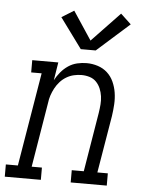

<svg xmlns="http://www.w3.org/2000/svg" viewBox="-84 -815 639 859"><g transform="rotate(5 235.0 -386.0)"><path d="M-30 0V-55H24L94 -475H47V-530H164L151 -449Q161 -468 175.5 -485.5Q190 -503 208.5 -515.5Q227 -528 248.5 -533Q270 -538 291 -538Q317 -538 341.5 -530Q366 -522 384 -505.5Q402 -489 412.5 -466Q423 -443 427 -417.5Q431 -392 429.5 -365.5Q428 -339 424 -312L381 -55H428V0H266V-55H320L364 -321Q367 -340 368.5 -359Q370 -378 367.5 -396Q365 -414 358 -430.5Q351 -447 339 -459.5Q327 -472 309.5 -477.5Q292 -483 273 -483Q256 -483 238.5 -479Q221 -475 205 -465.5Q189 -456 176.5 -442Q164 -428 155.5 -412Q147 -396 141.5 -379.5Q136 -363 134 -345L86 -55H132V0ZM259 -598 160 -733 215 -767 299 -640 425 -772 472 -728 326 -598Z"/></g></svg>

Font: Iosevka Slab Light Oblique
Style: Regular
Weight: 300
Italic angle: -9°
Monospace: yes
Designer: Belleve Invis
Foundry: Belleve Invis
Version: Version 11.1.1; ttfautohint (v1.8.3)